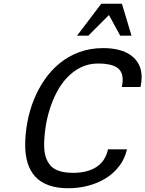

<svg xmlns="http://www.w3.org/2000/svg" viewBox="-20 -990 774 1022"><path d="M114 -217Q114 -277 125.5 -339Q137 -401 160 -458.5Q183 -516 217.5 -566Q252 -616 298 -653.5Q344 -691 402 -712.5Q460 -734 530 -734Q575 -734 612.5 -724.5Q650 -715 677 -695.5Q704 -676 719 -647Q734 -618 734 -579Q734 -556 728 -527H628Q631 -538 632 -548Q633 -558 633 -565Q633 -613 599.5 -632.5Q566 -652 503 -652Q452 -652 410.5 -631.5Q369 -611 337 -577Q305 -543 282 -499Q259 -455 244 -406.5Q229 -358 222 -309Q215 -260 215 -217Q215 -147 249 -108.5Q283 -70 370 -70Q445 -70 493 -101Q541 -132 555 -195H656Q644 -144 614.5 -105.5Q585 -67 543 -41Q501 -15 449.5 -1.5Q398 12 344 12Q283 12 239 -4Q195 -20 167.5 -50Q140 -80 127 -122.5Q114 -165 114 -217ZM620 -800 560 -910 450 -800H390L519 -970H629L680 -800Z"/></svg>

Font: Perun
Style: Italic
Weight: 400
Italic angle: -12°
Foundry: Copyright (c) Stefan Peev, Context Ltd, 2016
Version: Version 1.027